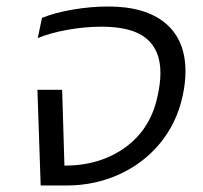

<svg xmlns="http://www.w3.org/2000/svg" viewBox="-20 -570 623 590"><path d="M95 -294H171L178 -61Q288 -61 365.5 -117.5Q443 -174 464 -274Q473 -313 473 -346Q473 -416 429.5 -452Q386 -488 292 -488Q241 -488 188 -478.5Q135 -469 96 -453L109 -515Q148 -531 203.5 -540.5Q259 -550 313 -550Q427 -550 488.5 -498.5Q550 -447 550 -350Q550 -315 541 -274Q523 -192 472 -130Q421 -68 346 -34Q271 0 184 0H105Z"/></svg>

Font: Prompt Light
Style: Italic
Weight: 300
Italic angle: -12°
Designer: Katatrad Team
Foundry: CadsonDemak
Version: Version 1.000